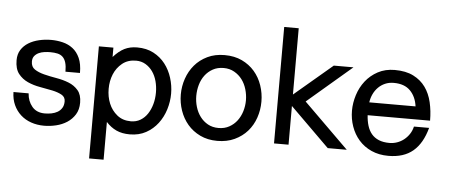

<svg xmlns="http://www.w3.org/2000/svg" viewBox="-56 -858 2772 1186"><g transform="rotate(5 1329.5 -265.0)"><path d="M236 15Q193 15 155.5 2Q118 -11 90.5 -36Q63 -61 47 -96Q31 -131 30 -176H124Q127 -128 155 -94.5Q183 -61 234 -61Q255 -61 275.5 -65Q296 -69 312.5 -78.5Q329 -88 339.5 -104.5Q350 -121 350 -146Q350 -173 326.5 -186Q303 -199 267.5 -206.5Q232 -214 191 -221Q150 -228 114.5 -244Q79 -260 55.5 -290Q32 -320 32 -374Q32 -411 49 -438Q66 -465 94.5 -482.5Q123 -500 159.5 -508.5Q196 -517 234 -517Q271 -517 306 -508.5Q341 -500 368.5 -479Q396 -458 412.5 -421.5Q429 -385 429 -329H339Q339 -363 332.5 -385Q326 -407 313 -419.5Q300 -432 280.5 -436.5Q261 -441 235 -441Q218 -441 199 -438.5Q180 -436 164 -428.5Q148 -421 137.5 -408Q127 -395 127 -374Q127 -341 150.5 -325.5Q174 -310 209.5 -301Q245 -292 286.5 -285Q328 -278 363.5 -264Q399 -250 422.5 -222.5Q446 -195 446 -146Q446 -103 427 -72.5Q408 -42 378 -22.5Q348 -3 310.5 6Q273 15 236 15Z M621 -445Q655 -483 689 -500Q723 -517 768 -517Q826 -517 869.5 -494Q913 -471 942 -433.5Q971 -396 986 -348Q1001 -300 1001 -251Q1001 -201 986 -152.5Q971 -104 941.5 -65Q912 -26 868.5 -2Q825 22 768 22Q720 22 685 6Q650 -10 621 -42V192H531V-503H621ZM768 -435Q717 -435 682.5 -407Q648 -379 631 -337.5Q614 -296 614 -247Q614 -198 631 -156.5Q648 -115 682.5 -87Q717 -59 768 -59Q801 -59 827 -74.5Q853 -90 870.5 -116.5Q888 -143 897.5 -177Q907 -211 907 -249Q907 -286 898 -319.5Q889 -353 871 -378.5Q853 -404 827 -419.5Q801 -435 768 -435Z M1310 15Q1250 15 1203.5 -7.5Q1157 -30 1125.5 -67Q1094 -104 1077.5 -152Q1061 -200 1061 -251Q1061 -302 1077.5 -350Q1094 -398 1125.5 -435Q1157 -472 1203.5 -494.5Q1250 -517 1310 -517Q1371 -517 1417.5 -495Q1464 -473 1496 -436Q1528 -399 1544.5 -350.5Q1561 -302 1561 -250Q1561 -198 1544.5 -150Q1528 -102 1496 -65.5Q1464 -29 1417 -7Q1370 15 1310 15ZM1311 -437Q1273 -437 1244 -421Q1215 -405 1195.5 -379Q1176 -353 1166.5 -319.5Q1157 -286 1157 -251Q1157 -216 1167 -182.5Q1177 -149 1196.5 -123Q1216 -97 1244.5 -81Q1273 -65 1311 -65Q1348 -65 1377 -81Q1406 -97 1425.5 -123Q1445 -149 1455 -182Q1465 -215 1465 -250Q1465 -284 1455 -318Q1445 -352 1425.5 -378Q1406 -404 1377 -420.5Q1348 -437 1311 -437Z M1994 0 1751 -240V0H1661V-722H1751V-311L1987 -511H2109L1833 -275L2112 0Z M2222 -224Q2224 -189 2233 -159.5Q2242 -130 2259.5 -109Q2277 -88 2304.5 -76.5Q2332 -65 2371 -65Q2395 -65 2418 -73Q2441 -81 2460 -96Q2479 -111 2493 -132Q2507 -153 2513 -179H2607Q2581 -82 2523.5 -33.5Q2466 15 2371 15Q2312 15 2265.5 -6Q2219 -27 2187.5 -63Q2156 -99 2139.5 -146Q2123 -193 2123 -244Q2123 -292 2138.5 -341Q2154 -390 2184.5 -429Q2215 -468 2260.5 -492.5Q2306 -517 2365 -517Q2434 -517 2480.5 -493.5Q2527 -470 2555.5 -430.5Q2584 -391 2596.5 -337.5Q2609 -284 2609 -224ZM2366 -437Q2336 -437 2312 -426.5Q2288 -416 2270 -398Q2252 -380 2240.5 -356Q2229 -332 2225 -304H2512Q2504 -364 2468 -400.5Q2432 -437 2366 -437Z"/></g></svg>

Font: Gen
Style: Regular
Weight: 400
Version: Version 1.000;PS 001.001;hotconv 1.0.56